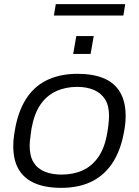

<svg xmlns="http://www.w3.org/2000/svg" viewBox="-20 -894 670 926"><path d="M275 12Q200 12 148.5 -10Q97 -32 70.5 -76.5Q44 -121 44 -189Q44 -214 47.5 -239Q51 -264 56 -289Q74 -373 113.5 -428.5Q153 -484 214 -511Q275 -538 354 -538Q430 -538 481.5 -516Q533 -494 559.5 -448.5Q586 -403 586 -335Q586 -314 583.5 -292.5Q581 -271 576 -247Q559 -161 519 -103Q479 -45 418 -16.5Q357 12 275 12ZM277 -52Q334 -52 379 -72.5Q424 -93 454.5 -137Q485 -181 497 -252Q501 -274 502.5 -289Q504 -304 505 -314.5Q506 -325 506 -334Q506 -384 487 -414.5Q468 -445 433.5 -460Q399 -475 352 -475Q296 -475 250.5 -454Q205 -433 175 -389.5Q145 -346 132 -274Q129 -252 127 -237Q125 -222 124 -211.5Q123 -201 123 -192Q123 -142 141.5 -111.5Q160 -81 195 -66.5Q230 -52 277 -52ZM333 -634 348 -720H432L417 -634ZM240 -819 249 -874H584L575 -819Z"/></svg>

Font: Archivo SemiExpanded Light
Style: Italic
Weight: 300
Width: 6
Italic angle: -10°
Designer: Hector Gatti
Foundry: Omnibus-Type
Version: Version 2.001